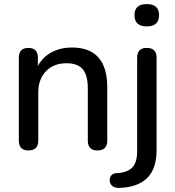

<svg xmlns="http://www.w3.org/2000/svg" viewBox="-20 -728 857 938"><path d="M561 190Q539 190 528 180Q517 170 516 155.5Q515 141 523 130Q531 119 548 118Q600 116 625 91.5Q650 67 650 12V-446Q650 -494 697 -494Q745 -494 745 -446V5Q745 98 697.5 143Q650 188 561 190ZM697 -599Q637 -599 637 -654Q637 -708 697 -708Q757 -708 757 -654Q757 -599 697 -599ZM119 7Q72 7 72 -41V-446Q72 -494 119 -494Q165 -494 165 -446V-406Q189 -450 233 -473Q277 -496 331 -496Q504 -496 504 -301V-41Q504 7 456 7Q409 7 409 -41V-296Q409 -361 384 -390Q359 -419 305 -419Q242 -419 204.5 -380Q167 -341 167 -276V-41Q167 7 119 7Z"/></svg>

Font: Chiron GoRound TC
Style: Regular
Weight: 400
Designer: Ryoko NISHIZUKA 西塚涼子 (kana, bopomofo & ideographs); Paul D. Hunt (Latin, Greek & Cyrillic); Sandoll Communications 산돌커뮤니
Foundry: Adobe
Version: Version 1.000;hotconv 1.1.1;makeotfexe 2.6.0